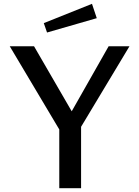

<svg xmlns="http://www.w3.org/2000/svg" viewBox="-20 -984 729 1004"><path d="M657 -742H548L355 -402L158 -742H31L290 -307V0H404V-321ZM461 -964 209 -863 226 -814 486 -889Z"/></svg>

Font: Bisquit Text
Style: Regular
Weight: 400
Version: Version 1.004;Glyphs 3.2.3 (3260)